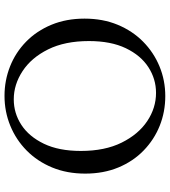

<svg xmlns="http://www.w3.org/2000/svg" viewBox="28 -748 735 830"><g transform="rotate(90 395.0 -332.5)"><path d="M395 -680Q463 -680 523 -656Q583 -632 630 -586.5Q677 -541 703.5 -477Q730 -413 730 -334Q730 -255 703.5 -191Q677 -127 630.5 -81Q584 -35 523 -10Q462 15 394 15Q327 15 266.5 -9Q206 -33 159.5 -78.5Q113 -124 86.5 -188Q60 -252 60 -331Q60 -410 86.5 -474Q113 -538 159.5 -584Q206 -630 266.5 -655Q327 -680 395 -680ZM409 -25Q469 -25 519.5 -58Q570 -91 601 -155.5Q632 -220 632 -315Q632 -419 596 -491.5Q560 -564 503 -602Q446 -640 381 -640Q321 -640 270 -607Q219 -574 188 -509.5Q157 -445 157 -350Q157 -246 193 -173.5Q229 -101 287 -63Q345 -25 409 -25Z"/></g></svg>

Font: Bona Nova SC
Style: Regular
Weight: 400
Designer: Mateusz Machalski
Foundry: Capitalics
Version: Version 4.001; ttfautohint (v1.8.4.7-5d5b)